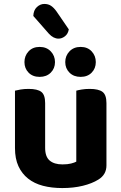

<svg xmlns="http://www.w3.org/2000/svg" viewBox="-20 -939 616 974"><path d="M520 -100Q520 -53 479 -28Q447 -8 400 3.5Q353 15 296 15Q242 15 198 3.5Q154 -8 122.5 -33Q91 -58 73.5 -96Q56 -134 56 -188V-479Q67 -482 85 -485Q103 -488 125 -488Q170 -488 189.5 -473Q209 -458 209 -416V-189Q209 -144 232 -124.5Q255 -105 297 -105Q323 -105 340.5 -109.5Q358 -114 367 -119V-479Q377 -482 395 -485Q413 -488 435 -488Q480 -488 500 -473Q520 -458 520 -416ZM259 -624Q259 -592 237.5 -570.5Q216 -549 181 -549Q146 -549 125 -570.5Q104 -592 104 -624Q104 -656 125 -678.5Q146 -701 181 -701Q216 -701 237.5 -678.5Q259 -656 259 -624ZM466 -624Q466 -592 445 -570.5Q424 -549 389 -549Q354 -549 332.5 -570.5Q311 -592 311 -624Q311 -656 332.5 -678.5Q354 -701 389 -701Q424 -701 445 -678.5Q466 -656 466 -624ZM149 -858Q150 -887 167 -903Q184 -919 205 -919Q225 -919 239 -909.5Q253 -900 266 -882L329 -790Q325 -767 309.5 -755Q294 -743 277 -743Q251 -743 228 -768Z"/></svg>

Font: Baloo Da 2
Style: Bold
Weight: 700
Designer: Noopur Datye, Sulekha Rajkumar and Ek Type
Foundry: Ek Type
Version: Version 1.640;hotconv 1.0.111;makeotfexe 2.5.65597; ttfautoh